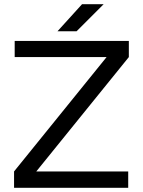

<svg xmlns="http://www.w3.org/2000/svg" viewBox="-20 -895 681 915"><path d="M47 0H591V-78H153L594 -623V-700H50V-623H488L47 -78ZM254 -746H345L474 -875H371Z"/></svg>

Font: HB Figtree Prototype
Style: Regular
Weight: 400
Designer: Alfredo Marco Pradil
Foundry: Hanken Design Co.®
Version: Version 1.002;Glyphs 3.2 (3228)